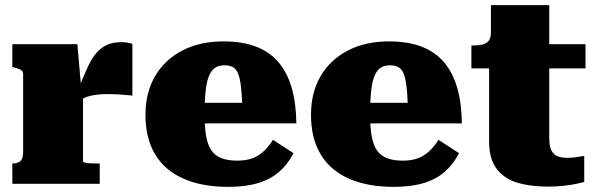

<svg xmlns="http://www.w3.org/2000/svg" viewBox="-20 -715 2319 747"><path d="M495 -544V-343Q487 -344 471 -345.5Q455 -347 436.5 -348Q418 -349 401 -349Q383 -349 365.5 -347.5Q348 -346 333 -342.5Q318 -339 305.5 -333Q293 -327 283 -317L278 -350Q302 -413 323 -458Q344 -503 374 -527Q404 -551 452 -551Q468 -551 479.5 -548.5Q491 -546 495 -544ZM28 0V-79H30Q49 -79 59.5 -88.5Q70 -98 70 -125V-426Q70 -434 66.5 -438.5Q63 -443 55.5 -446Q48 -449 36 -452L28 -454V-543H281L296 -372L303 -374V-87Q303 -84 311.5 -82Q320 -80 334 -79.5Q348 -79 364 -79H368V0Z M776 -269Q776 -220 782 -185.5Q788 -151 802.5 -130Q817 -109 842 -99.5Q867 -90 903 -90Q939 -90 964 -100Q989 -110 1008 -128.5Q1027 -147 1042 -171L1122 -119Q1100 -76 1066 -46.5Q1032 -17 983.5 -2.5Q935 12 868 12Q766 12 693.5 -20Q621 -52 583.5 -114.5Q546 -177 546 -268Q546 -355 583.5 -419Q621 -483 689.5 -518.5Q758 -554 849 -554Q922 -554 975 -534Q1028 -514 1062.5 -474Q1097 -434 1114.5 -374.5Q1132 -315 1133 -235H720V-315H941L923 -283Q922 -340 918 -375Q914 -410 906.5 -428.5Q899 -447 885.5 -454Q872 -461 854 -461Q834 -461 819.5 -453Q805 -445 795 -424Q785 -403 780.5 -365.5Q776 -328 776 -269Z M1420 -269Q1420 -220 1426 -185.5Q1432 -151 1446.5 -130Q1461 -109 1486 -99.5Q1511 -90 1547 -90Q1583 -90 1608 -100Q1633 -110 1652 -128.5Q1671 -147 1686 -171L1766 -119Q1744 -76 1710 -46.5Q1676 -17 1627.5 -2.5Q1579 12 1512 12Q1410 12 1337.5 -20Q1265 -52 1227.5 -114.5Q1190 -177 1190 -268Q1190 -355 1227.5 -419Q1265 -483 1333.5 -518.5Q1402 -554 1493 -554Q1566 -554 1619 -534Q1672 -514 1706.5 -474Q1741 -434 1758.5 -374.5Q1776 -315 1777 -235H1364V-315H1585L1567 -283Q1566 -340 1562 -375Q1558 -410 1550.5 -428.5Q1543 -447 1529.5 -454Q1516 -461 1498 -461Q1478 -461 1463.5 -453Q1449 -445 1439 -424Q1429 -403 1424.5 -365.5Q1420 -328 1420 -269Z M1814 -449V-538H1820Q1841 -538 1856.5 -541.5Q1872 -545 1881 -556Q1890 -567 1890 -590L2020 -543H2258V-449ZM2117 -177Q2117 -146 2125.5 -129.5Q2134 -113 2149.5 -107Q2165 -101 2188 -101Q2210 -101 2228.5 -104.5Q2247 -108 2253 -108V-7Q2242 -4 2221 0.5Q2200 5 2172 8Q2144 11 2111 11Q2043 11 1992 -4.5Q1941 -20 1912 -58.5Q1883 -97 1883 -164V-522L1890 -531V-695H2117Z"/></svg>

Font: Roboto Serif 20pt Black
Style: Regular
Weight: 900
Version: Version 1.008